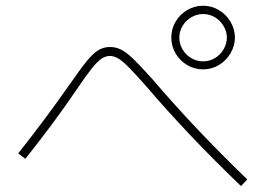

<svg xmlns="http://www.w3.org/2000/svg" viewBox="-20 -708 904 654"><path d="M563.5 -580.1Q563.5 -609.4 578.1 -634.3Q592.8 -659.2 617.7 -673.8Q642.6 -688.5 671.9 -688.5Q700.7 -688.5 725.3 -673.8Q750 -659.2 764.9 -634.3Q779.8 -609.4 780.3 -580.1Q779.8 -550.8 764.9 -525.9Q750 -501 725.3 -486.3Q700.7 -471.7 671.9 -471.7Q642.6 -471.7 617.7 -486.3Q592.8 -501 578.1 -525.9Q563.5 -550.8 563.5 -580.1ZM752.9 -580.1Q752.4 -601.1 741.5 -619.6Q730.5 -638.2 711.9 -649.2Q693.4 -660.2 671.9 -660.2Q650.4 -660.2 631.6 -649.2Q612.8 -638.2 601.8 -619.6Q590.8 -601.1 590.8 -580.1Q590.8 -558.6 601.8 -539.8Q612.8 -521 631.6 -510Q650.4 -499 671.9 -499Q693.4 -499 711.9 -510Q730.5 -521 741.5 -539.8Q752.4 -558.6 752.9 -580.1ZM474.6 -418Q438.5 -459 417.7 -479.7Q397 -500.5 382.8 -508.8Q368.7 -517.1 354.5 -517.6Q339.4 -517.1 325.4 -507.8Q311.5 -498.5 292 -474.1Q272.5 -449.7 239.3 -400.4Q164.6 -290.5 66.4 -167L42 -185.5Q134.3 -301.8 216.8 -419.9Q254.4 -474.1 276.1 -500.5Q297.9 -526.9 315.4 -537.4Q333 -547.9 354.5 -547.9Q374.5 -547.9 392.3 -539.1Q410.2 -530.3 433.8 -507.6Q457.5 -484.9 498 -439.5Q574.2 -350.6 652.6 -267.8Q731 -185.1 822.3 -96.7L800.8 -74.2Q707.5 -164.1 629.2 -246.6Q550.8 -329.1 474.6 -418Z"/></svg>

Font: Pretendard GOV Thin
Style: Regular
Weight: 100
Designer: Base glyphs from Inter by Rasmus Andersson; Hangeul glyphs from Noto Sans CJK(Source Han Sans) by Jang Soo-young and Kan
Foundry: Kil Hyung-jin
Version: Version 1.309